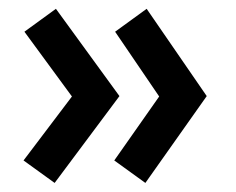

<svg xmlns="http://www.w3.org/2000/svg" viewBox="-20 -474 533 434"><path d="M238.3 -111.3 308.6 -60.5 447.3 -256.8 311.5 -454.1 240.2 -402.3 339.8 -255.9ZM33.2 -111.3 103.5 -60.5 250 -256.8 106.4 -454.1 35.2 -402.3 142.6 -255.9Z"/></svg>

Font: Yaldevi Colombo SemiBold
Style: Regular
Weight: 600
Designer: Sol Matas, Denzil Rajitha, Kosala Senevirathne and Pathum Egodawatta
Foundry: Mooniak
Version: Version 1.020 ; ttfautohint (v1.6)